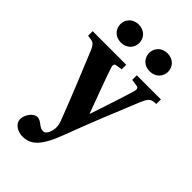

<svg xmlns="http://www.w3.org/2000/svg" viewBox="-294 -800 1132 1132"><g transform="rotate(45 272.5 -234.0)"><path d="M314 -635C314 -597 342 -560 393 -560C444 -560 472 -597 472 -635C472 -673 444 -710 393 -710C342 -710 314 -673 314 -635ZM74 -635C74 -597 102 -560 153 -560C204 -560 232 -597 232 -635C232 -673 204 -710 153 -710C102 -710 74 -673 74 -635ZM-12 -452 21 -447C36 -444 48 -433 59 -406C117 -267 177 -119 230 19C238 39 241 65 236 85C230 108 221 134 197 134C186 134 173 129 161 119C142 105 133 98 116 98C84 98 52 141 52 179C52 218 95 242 133 242C202 242 248 204 302 60C360 -95 420 -242 479 -385C497 -428 508 -447 536 -450L557 -452V-490H356V-452L397 -446C411 -444 417 -435 412 -416C384 -321 352 -228 321 -134H319C286 -226 249 -319 218 -413C211 -433 214 -444 230 -446L268 -452V-490H-12Z"/></g></svg>

Font: Heuristica
Style: Bold
Weight: 700
Version: Version 1.0.1